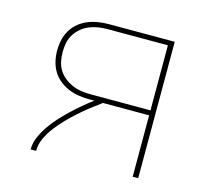

<svg xmlns="http://www.w3.org/2000/svg" viewBox="-82 -613 763 707"><g transform="rotate(15 300.0 -260.0)"><path d="M91 0Q91 -25 101.5 -48.5Q112 -72 126.5 -93Q141 -114 158.5 -133Q176 -152 194 -169Q212 -186 231.5 -202.5Q251 -219 271 -234H251Q231 -234 211 -237Q191 -240 172 -248Q153 -256 137 -269Q121 -282 110.5 -299.5Q100 -317 95.5 -337Q91 -357 91 -377Q91 -398 95.5 -418Q100 -438 110.5 -455.5Q121 -473 137 -486Q153 -499 172 -506.5Q191 -514 211 -517Q231 -520 251 -520H501V0H480V-234H304Q283 -219 262.5 -203Q242 -187 222.5 -169.5Q203 -152 185 -133.5Q167 -115 151 -94.5Q135 -74 123.5 -50Q112 -26 112 0ZM480 -253V-501H251Q234 -501 216.5 -498.5Q199 -496 182.5 -489.5Q166 -483 152 -471.5Q138 -460 128.5 -445Q119 -430 115.5 -412.5Q112 -395 112 -377Q112 -360 115.5 -342Q119 -324 128.5 -309Q138 -294 152 -283Q166 -272 182.5 -265Q199 -258 216.5 -255.5Q234 -253 251 -253Z"/></g></svg>

Font: Zed Sans Thin Extended
Style: Regular
Weight: 100
Width: 7
Designer: Belleve Invis
Foundry: Belleve Invis
Version: Version 1.0.0; ttfautohint (v1.8.4)